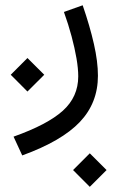

<svg xmlns="http://www.w3.org/2000/svg" viewBox="-20 -331 452 735"><path d="M21.1 -44.8 85.1 19.4 149.4 -44.8 85.1 -108.9ZM259.7 320 323.7 384.2 388 320 323.7 255.9ZM224.7 -285.2Q241.9 -237.4 254 -192Q266.1 -146.7 272.8 -107.7Q279.5 -68.6 279.5 -38.7Q279.5 39.6 220.7 92.8Q161.9 145.9 31.9 192.1L65.1 264Q216.2 209.1 285.5 136.1Q354.9 63.1 354.9 -41.1Q354.9 -94.9 339.5 -162.7Q324.2 -230.5 296.5 -310.8Z"/></svg>

Font: Estedad VF
Style: Regular
Weight: 100
Designer: Amin Abedi
Version: Version 7.3